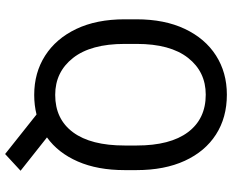

<svg xmlns="http://www.w3.org/2000/svg" viewBox="-96 -664 881 728"><g transform="rotate(90 344.0 -300.5)"><path d="M625.5 -377.9V-333Q625.5 -230.5 592.8 -155.5Q560.1 -80.6 501.5 -38.6L627.9 61.5L564.5 120.1L414.6 1Q379.4 9.8 340.3 9.8Q256.3 9.8 191.7 -31.5Q127 -72.8 90.3 -149.7Q53.7 -226.6 53.7 -333V-377.9Q53.7 -484.4 90.1 -561.3Q126.5 -638.2 190.9 -679.4Q255.4 -720.7 339.4 -720.7Q426.3 -720.7 490.5 -679.4Q554.7 -638.2 590.1 -561.3Q625.5 -484.4 625.5 -377.9ZM532.2 -333V-378.9Q532.2 -505.9 481.7 -573.2Q431.2 -640.6 339.4 -640.6Q252.4 -640.6 199.7 -573.2Q147 -505.9 147 -378.9V-333Q147 -205.1 200.2 -137.5Q253.4 -69.8 340.3 -69.8Q432.1 -69.8 482.2 -137.5Q532.2 -205.1 532.2 -333Z"/></g></svg>

Font: Vazirmatn UI FD
Style: Regular
Weight: 400
Designer: Saber Rastikerdar
Foundry: Saber Rastikerdar
Version: Version 33.003